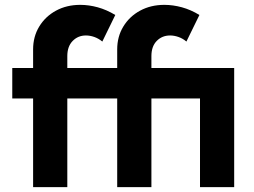

<svg xmlns="http://www.w3.org/2000/svg" viewBox="-20 -767 1040 787"><path d="M600.6 0H460.4V-363.3H255.9V0H115.7V-363.3H30.3V-488.3H115.7V-564.5Q115.7 -617.2 140.9 -658.4Q166 -699.7 209.7 -723.4Q253.4 -747.1 309.1 -747.1Q344.2 -747.1 380.6 -737.1Q417 -727.1 452.6 -705.6L399.4 -596.7Q383.8 -609.4 366.5 -615.5Q349.1 -621.6 332 -621.6Q299.8 -621.6 277.8 -599.1Q255.9 -576.7 255.9 -537.1V-488.3H460.4V-564.5Q460.4 -617.2 485.6 -658.4Q510.7 -699.7 554.4 -723.4Q598.1 -747.1 653.8 -747.1Q689 -747.1 725.6 -737.1Q762.2 -727.1 797.4 -705.6L744.1 -596.7Q729 -609.4 711.4 -615.5Q693.8 -621.6 677.2 -621.6Q644.5 -621.6 622.6 -599.4Q600.6 -577.1 600.6 -537.1V-488.3H939.9V0H799.8V-363.3H600.6Z"/></svg>

Font: Kumbh Sans
Style: Bold
Weight: 700
Version: Version 1.005